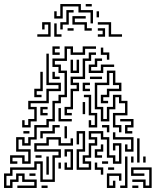

<svg xmlns="http://www.w3.org/2000/svg" viewBox="-26 -926 801 952"><path d="M24 -114V-156H96V-126H114V-174H54V-246H96V-216H114V-246H144V-306H204V-336H234V-426H264V-456H294V-564H264V-594H234V-636H294V-696H336V-666H384V-696H450V-684H396V-654H324V-684H306V-624H246V-606H276V-576H306V-444H276V-414H246V-324H216V-294H156V-234H126V-204H84V-234H66V-186H126V-114H84V-144H36V-126H60V-114ZM234 -654V-696H270V-684H246V-666H270V-654ZM504 -630V-654H474V-690H486V-666H516V-630ZM294 -354V-396H324V-486H354V-504H324V-546H384V-636H414V-666H450V-654H426V-624H396V-534H336V-516H366V-474H336V-384H306V-366H330V-354ZM84 -294V-330H96V-306H114V-336H144V-384H114V-426H204V-486H264V-504H204V-660H216V-516H276V-474H216V-414H126V-396H156V-324H126V-294ZM414 -564V-606H444V-636H480V-624H456V-594H426V-576H474V-606H540V-594H486V-564ZM324 -564V-630H336V-576H354V-630H366V-564ZM564 -270V-294H534V-366H594V-414H564V-444H546V-384H516V-324H474V-384H444V-516H504V-576H546V-516H576V-474H516V-444H486V-426H510V-414H474V-456H504V-486H564V-504H534V-564H516V-504H456V-396H486V-336H504V-396H534V-456H576V-426H606V-354H546V-306H576V-270ZM234 -534V-570H246V-546H270V-534ZM144 -444V-486H174V-570H186V-474H156V-456H180V-444ZM420 -534V-546H480V-534ZM384 -474V-516H420V-504H396V-486H420V-474ZM414 -294V-330H426V-306H444V-354H414V-444H390V-456H426V-366H456V-294ZM384 -360V-420H396V-360ZM174 -354V-396H210V-384H186V-366H210V-354ZM264 -324V-390H276V-336H330V-324ZM594 -264V-306H624V-324H570V-336H636V-294H606V-276H630V-264ZM174 -240V-276H234V-306H270V-294H246V-264H186V-240ZM504 -270V-294H480V-306H516V-270ZM294 -240V-300H306V-240ZM90 -264V-276H120V-264ZM354 -84V-186H384V-264H366V-210H354V-276H396V-174H366V-96H414V-114H384V-156H414V-216H444V-234H414V-276H486V-246H516V-156H546V-126H564V-204H546V-180H534V-216H576V-114H534V-144H504V-234H474V-264H426V-246H456V-204H426V-144H396V-126H426V-84ZM594 -174V-210H606V-186H624V-234H534V-270H546V-246H636V-174ZM-6 6V-66H24V-96H144V-126H186V-36H234V-156H264V-174H144V-216H204V-246H276V-216H324V-240H336V-204H264V-234H216V-204H156V-186H276V-144H246V-24H174V-114H156V-84H36V-54H6V-6H24V-36H54V-66H96V-36H156V6H60V-6H144V-24H84V-54H66V-24H36V6ZM654 -120V-240H666V-120ZM444 -144V-186H474V-210H486V-174H456V-156H480V-144ZM294 -84V-120H306V-96H324V-174H306V-150H294V-186H336V-84ZM150 -144V-156H180V-144ZM570 6V-6H594V-150H606V6ZM624 -120V-150H636V-120ZM684 -120V-150H696V-120ZM204 -60V-150H216V-60ZM480 -114V-126H510V-114ZM264 -90V-120H276V-90ZM474 -60V-84H444V-120H456V-96H486V-60ZM510 -84V-96H540V-84ZM684 6V-24H630V-36H696V-6H714V-84H636V-66H690V-54H624V-96H726V6ZM120 -54V-66H150V-54ZM504 6V-66H576V-30H564V-54H516V-6H534V-30H546V6ZM180 6V-6H210V6ZM630 6V-6H660V6ZM423 -810V-864H363V-894H285V-834H243V-870H255V-846H273V-906H375V-876H435V-810ZM399 -894V-906H429V-894ZM273 -780V-816H303V-876H339V-864H315V-804H285V-780ZM453 -840V-870H465V-840ZM393 -774V-804H333V-846H399V-834H345V-816H405V-786H429V-774ZM159 -744V-756H213V-804H195V-780H183V-816H225V-744ZM513 -744V-804H459V-816H525V-756H579V-744ZM243 -744V-810H255V-756H279V-744ZM309 -774V-786H339V-774ZM459 -744V-756H483V-774H459V-786H495V-744Z"/></svg>

Font: Rubik Maze
Style: Regular
Weight: 400
Designer: Hubert and Fischer, NaN
Foundry: Hubert and Fischer, NaN
Version: Version 2.200